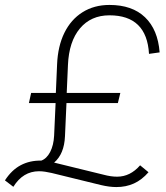

<svg xmlns="http://www.w3.org/2000/svg" viewBox="-62 -731 670 777"><path d="M409 26Q395 26 379.5 24Q364 22 347 18L147 -31Q134 -34 121 -36Q108 -38 96 -38Q31 -38 -8 25L-42 -1Q-15 -43 22 -62.5Q59 -82 105 -81Q127 -89 141 -116Q155 -143 157 -182L163 -314H55L64 -355H164L169 -470Q172 -544 198.5 -598Q225 -652 272 -681.5Q319 -711 381 -711Q473 -711 525 -661Q577 -611 584 -519L541 -513Q532 -669 381 -669Q306 -669 261.5 -616Q217 -563 213 -468L208 -355H425L415 -314H207L201 -180Q198 -108 157 -73L357 -24Q372 -20 385.5 -18Q399 -16 412 -16Q465 -16 505 -62L539 -34Q512 -3 480 11.5Q448 26 409 26Z"/></svg>

Font: Red Hat Display
Style: Italic
Weight: 300
Italic angle: -12°
Designer: Pentagram, MCKL
Foundry: Pentagram, MCKL
Version: Version 1.023